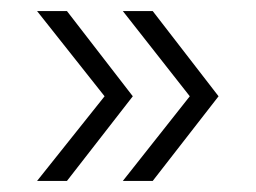

<svg xmlns="http://www.w3.org/2000/svg" viewBox="-20 -410 463 347"><path d="M202 -83H256L375 -236L256 -390H202L323 -236ZM47 -83H101L220 -236L101 -390H47L169 -236Z"/></svg>

Font: MV Cash ExtraLight
Style: Regular
Weight: 200
Designer: Rodrigo Fuenzalida
Foundry: fragTYPE
Version: Version 1.100;Glyphs 3.1.2 (3151)